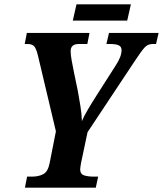

<svg xmlns="http://www.w3.org/2000/svg" viewBox="-20 -866 752 886"><path d="M95 0 105 -51H129Q157 -51 179 -62Q201 -73 209 -113L238 -260L155 -610Q148 -639 139 -651Q130 -663 105 -663H94L104 -714H393L383 -663H344Q306 -663 306 -630Q306 -613 311 -585.5Q316 -558 322 -529L339 -447Q345 -414 351 -377Q357 -340 358 -307Q366 -327 383.5 -357Q401 -387 424 -423L514 -564Q527 -584 534 -601.5Q541 -619 541 -635Q541 -650 528.5 -656.5Q516 -663 487 -663H471L483 -714H712L700 -663H684Q662 -663 647 -646.5Q632 -630 601 -583L384 -256L354 -114Q350 -91 350 -85Q350 -63 367.5 -57Q385 -51 412 -51H433L422 0ZM316 -771 333 -846H584L567 -771Z"/></svg>

Font: Noto Serif Condensed
Style: Bold Italic
Weight: 700
Width: 3
Italic angle: -12°
Designer: Monotype Design Team
Foundry: Monotype Imaging Inc.
Version: Version 2.014